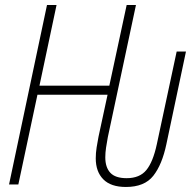

<svg xmlns="http://www.w3.org/2000/svg" viewBox="-20 -734 772 764"><path d="M481 10Q421 10 391 -20.5Q361 -51 361 -104Q361 -125 364.5 -147.5Q368 -170 372 -190L408 -357H129L53 0H16L167 -714H205L137 -393H415L484 -714H521L409 -188Q405 -167 402 -146.5Q399 -126 399 -108Q399 -68 419 -46.5Q439 -25 484 -25Q536 -25 562.5 -57.5Q589 -90 604 -160L683 -529H720L642 -160Q625 -79 590 -34.5Q555 10 481 10Z"/></svg>

Font: Noto Sans Condensed ExtraLight
Style: Italic
Weight: 200
Width: 3
Italic angle: -12°
Designer: Monotype Design Team
Foundry: Monotype Imaging Inc.
Version: Version 2.013; ttfautohint (v1.8.4.7-5d5b)